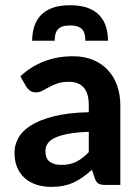

<svg xmlns="http://www.w3.org/2000/svg" viewBox="-20 -710 534 737"><path d="M35.6 0ZM385.3 0Q367.7 0 358.4 -5.1Q349.1 -10.3 343.8 -25.9L333 -58.1Q314.5 -42 297.4 -29.8Q280.3 -17.6 262 -9.3Q243.7 -1 222.9 3.2Q202.1 7.3 176.8 7.3Q145.5 7.3 119.6 -1.2Q93.8 -9.8 75 -26.4Q56.2 -43 45.9 -67.6Q35.6 -92.3 35.6 -124.5Q35.6 -151.4 49.3 -178.2Q63 -205.1 95.9 -226.8Q128.9 -248.5 183.8 -262.9Q238.8 -277.3 320.8 -279.3V-305.2Q320.8 -352.1 301.3 -374Q281.7 -396 245.1 -396Q217.8 -396 200 -389.6Q182.1 -383.3 168.5 -375.7Q154.8 -368.2 143.1 -361.8Q131.3 -355.5 116.7 -355.5Q104 -355.5 95 -362.1Q85.9 -368.7 80.6 -377.9L58.1 -417Q100.1 -456.1 150.9 -475.1Q201.7 -494.1 260.7 -494.1Q303.2 -494.1 336.9 -480.2Q370.6 -466.3 394 -441.2Q417.5 -416 429.7 -381.3Q441.9 -346.7 441.9 -305.2V0ZM215.3 -77.1Q248.5 -77.1 272.7 -89.1Q296.9 -101.1 320.8 -126V-204.1Q272.5 -202.1 240.5 -196Q208.5 -189.9 189.5 -180.4Q170.4 -170.9 162.4 -158.2Q154.3 -145.5 154.3 -130.9Q154.3 -101.6 170.7 -89.4Q187 -77.1 215.3 -77.1ZM249 -689.9Q290 -689.9 318.1 -679.2Q346.2 -668.5 363 -649.7Q379.9 -630.9 387.2 -606.2Q394.5 -581.5 394.5 -553.7H307.6Q307.6 -567.4 304.9 -578.4Q302.2 -589.4 295.7 -596.9Q289.1 -604.5 277.8 -608.4Q266.6 -612.3 249 -612.3Q231.4 -612.3 220 -608.4Q208.5 -604.5 201.9 -596.9Q195.3 -589.4 192.6 -578.4Q189.9 -567.4 189.9 -553.7H103.5Q103.5 -581.5 110.8 -606.2Q118.2 -630.9 135 -649.7Q151.9 -668.5 179.7 -679.2Q207.5 -689.9 249 -689.9Z"/></svg>

Font: Carlito
Style: Bold
Weight: 700
Designer: Lukasz Dziedzic
Foundry: tyPoland Lukasz Dziedzic
Version: Version 1.104